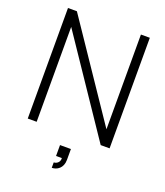

<svg xmlns="http://www.w3.org/2000/svg" viewBox="-174 -866 1050 1224"><g transform="rotate(20 350.5 -253.5)"><path d="M133.3 -750H72.9V0H133.3V-643.8L567.7 0H628.1V-750H567.7V-107.3ZM397.9 162.5V88.5H324V162.5H363.5C365.6 196.9 335.4 206.3 324 206.3V242.7C358.3 242.7 397.9 218.8 397.9 162.5Z"/></g></svg>

Font: Manrope3 Light
Style: Regular
Weight: 300
Designer: Mikhail Sharanda
Foundry: Mikhail Sharanda
Version: Version 3.000;PS 003.000;hotconv 1.0.88;makeotf.lib2.5.64775